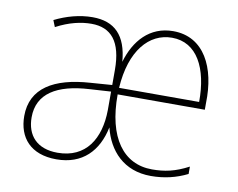

<svg xmlns="http://www.w3.org/2000/svg" viewBox="-65 -623 891 718"><g transform="rotate(10 380.5 -264.0)"><path d="M538 -538C449 -538 394 -475 370 -392C362 -491 316 -537 232 -537C183 -537 133 -523 89 -501L99 -476C148 -502 193 -512 232 -512C307 -512 348 -465 348 -357V-300L266 -294C129 -285 44 -235 44 -129C44 -47 92 10 190 10C289 10 346 -50 365 -142C386 -57 445 10 549 10C599 10 645 -1 687 -22V-50C636 -23 596 -15 549 -15C440 -15 373 -105 374 -269H705V-295C709 -429 656 -538 538 -538ZM538 -513C633 -513 680 -422 679 -294H375C384 -437 451 -513 538 -513ZM267 -270 348 -275V-205C347 -96 298 -15 190 -15C112 -15 72 -60 72 -129C72 -219 144 -263 267 -270Z"/></g></svg>

Font: Noto Sans Sinhala SemiCondensed Thin
Style: Regular
Weight: 100
Width: 4
Designer: Jelle Bosma - Monotype Design Team
Foundry: Monotype Imaging Inc.
Version: Version 2.006